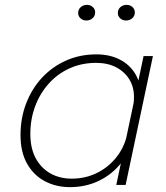

<svg xmlns="http://www.w3.org/2000/svg" viewBox="-20 -762 682 791"><path d="M268 9Q211 9 164.8 -15.5Q118.5 -40 91.5 -87.8Q64.5 -135.5 64.5 -205.5Q64.5 -275.5 87.8 -336Q111 -396.5 153 -441.8Q195 -487 252 -512.5Q309 -538 377 -538Q431.5 -538 472.5 -517.2Q513.5 -496.5 536.5 -459Q559.5 -421.5 559.5 -371.5Q559.5 -356 557.8 -342.8Q556 -329.5 552.5 -316H526Q529 -327.5 530.5 -338.2Q532 -349 532 -362.5Q532 -403.5 512.8 -435Q493.5 -466.5 458.5 -484.8Q423.5 -503 376 -503Q316 -503 266.2 -480.2Q216.5 -457.5 180.5 -417.2Q144.5 -377 124.8 -324Q105 -271 105 -210.5Q105 -151 127.2 -110Q149.5 -69 187.8 -47.5Q226 -26 275 -26Q332.5 -26 380 -49.8Q427.5 -73.5 459.8 -114.5Q492 -155.5 503 -205.5L531.5 -204.5Q518.5 -141 481 -92.8Q443.5 -44.5 388.8 -17.8Q334 9 268 9ZM497.5 0H459L571.5 -531H610ZM336 -677.5Q322 -677.5 312 -686.2Q302 -695 302 -708.5Q302 -723.5 312.8 -732.8Q323.5 -742 338 -742Q352 -742 362 -733.2Q372 -724.5 372 -711Q372 -696 361.2 -686.8Q350.5 -677.5 336 -677.5ZM499.5 -677.5Q485.5 -677.5 475.5 -686.2Q465.5 -695 465.5 -708.5Q465.5 -723.5 476.2 -732.8Q487 -742 501.5 -742Q515.5 -742 525.5 -733.2Q535.5 -724.5 535.5 -711Q535.5 -696 524.8 -686.8Q514 -677.5 499.5 -677.5Z"/></svg>

Font: Epilogue ExtraLight
Style: Italic
Weight: 250
Italic angle: -12°
Designer: Tyler Finck
Foundry: Etcetera Type Co
Version: Version 2.112